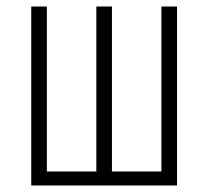

<svg xmlns="http://www.w3.org/2000/svg" viewBox="-20 -570 640 590"><path d="M76 0V-550H124V-43H276V-550H324V-43H476V-550H524V0Z"/></svg>

Font: NKDuy Mono Thin
Style: Regular
Weight: 100
Monospace: yes
Designer: NKDuy
Foundry: NKDuy
Version: Version 2.251; ttfautohint (v1.8.4.7-5d5b)